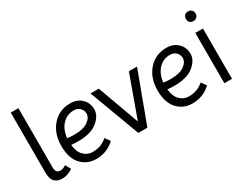

<svg xmlns="http://www.w3.org/2000/svg" viewBox="-75 -1169 2108 1652"><g transform="rotate(-30 979.5 -343.0)"><path d="M75 -700H151V-110Q151 -55 196 -55Q225 -55 253 -75L283 -21Q228 14 179 14Q130 14 102.5 -13Q75 -40 75 -110Z M515 14Q425 14 366.5 -49Q308 -112 308 -234Q308 -356 377 -435Q446 -514 556 -514Q626 -514 669 -471.5Q712 -429 712 -365.5Q712 -302 646.5 -249Q581 -196 456 -196Q423 -196 386 -199Q393 -128 429.5 -91Q466 -54 518 -54Q605 -54 663 -108L699 -59Q623 14 515 14ZM553 -446Q484 -446 438.5 -397Q393 -348 385 -267Q418 -262 458 -262Q544 -262 590 -294Q636 -326 636 -368Q636 -399 613.5 -422.5Q591 -446 553 -446Z M834 -500 984 -87 1133 -500H1214L1028 0H938L752 -500Z M1471 14Q1381 14 1322.5 -49Q1264 -112 1264 -234Q1264 -356 1333 -435Q1402 -514 1512 -514Q1582 -514 1625 -471.5Q1668 -429 1668 -365.5Q1668 -302 1602.5 -249Q1537 -196 1412 -196Q1379 -196 1342 -199Q1349 -128 1385.5 -91Q1422 -54 1474 -54Q1561 -54 1619 -108L1655 -59Q1579 14 1471 14ZM1509 -446Q1440 -446 1394.5 -397Q1349 -348 1341 -267Q1374 -262 1414 -262Q1500 -262 1546 -294Q1592 -326 1592 -368Q1592 -399 1569.5 -422.5Q1547 -446 1509 -446Z M1795 -609.5Q1783 -623 1783 -644Q1783 -665 1795 -678.5Q1807 -692 1830 -692Q1853 -692 1866 -678Q1879 -664 1879 -644Q1879 -624 1866 -610Q1853 -596 1830 -596Q1807 -596 1795 -609.5ZM1793 0V-500H1869V0Z"/></g></svg>

Font: Imprima
Style: Regular
Weight: 400
Version: Version 1.001